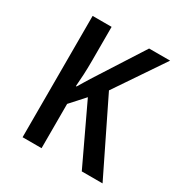

<svg xmlns="http://www.w3.org/2000/svg" viewBox="-133 -636 697 736"><g transform="rotate(30 216.0 -268.5)"><path d="M411 -537 265 -321 422 0H330L208 -258L152 -196V0H68V-537H152V-387Q152 -354 150.5 -324Q149 -294 147 -272H150Q158 -285 166 -298.5Q174 -312 181 -323L318 -537Z"/></g></svg>

Font: Noto Sans Display Condensed
Style: Regular
Weight: 400
Width: 3
Designer: Monotype Design Team
Foundry: Monotype Imaging Inc.
Version: Version 2.003